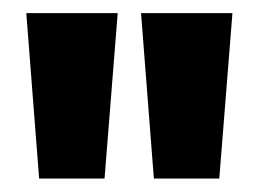

<svg xmlns="http://www.w3.org/2000/svg" viewBox="-20 -790 396 292"><path d="M333.5 -770 313.5 -518.5H214L194.5 -770ZM159 -770 139 -518.5H39.5L20 -770Z"/></svg>

Font: Junction
Style: Bold
Weight: 700
Designer: Caroline Hadilaksono
Foundry: Caroline Hadilaksono, Tyler Finck, The League of Moveable Type
Version: Version 2.000; ttfautohint (v1.8.3)